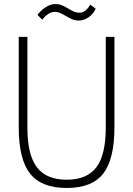

<svg xmlns="http://www.w3.org/2000/svg" viewBox="-20 -923 661 953"><path d="M166 -849Q180 -869 205 -886Q230 -903 254 -903Q273 -903 288 -896.5Q303 -890 317 -881.5Q331 -873 344.5 -866.5Q358 -860 375 -860Q391 -860 404.5 -871Q418 -882 428 -900L455 -880Q444 -854 420 -837.5Q396 -821 372 -821Q353 -821 338 -827.5Q323 -834 309 -842.5Q295 -851 281 -857.5Q267 -864 251 -864Q234 -864 217.5 -852.5Q201 -841 190 -825ZM311 10Q185 10 129 -61.5Q73 -133 73 -291V-740H116V-290Q116 -155 163 -93Q210 -31 311 -31Q412 -31 458.5 -93Q505 -155 505 -290V-740H548V-291Q548 -133 492.5 -61.5Q437 10 311 10Z"/></svg>

Font: Encode Sans Compressed
Style: ExtraLight
Weight: 200
Designer: Pablo Impallari, Andres Torresi
Foundry: Pablo Impallari, Andres Torresi
Version: Version 1.000; ttfautohint (v1.00) -l 8 -r 50 -G 200 -x 14 -